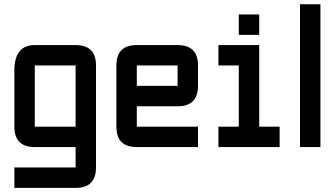

<svg xmlns="http://www.w3.org/2000/svg" viewBox="-20 -704 1602 919"><path d="M341.8 195.3H48.8V97.7H341.8V0H146.5Q48.8 0 48.8 -97.7V-366.2Q48.8 -488.3 146.5 -488.3H341.8Q439.5 -488.3 439.5 -390.6V97.7Q439.5 195.3 341.8 195.3ZM146.5 -97.7H341.8V-390.6H146.5Z M634.8 -488.3H830.1Q927.7 -488.3 927.7 -390.6V-293Q927.7 -195.3 830.1 -195.3H634.8V-97.7H927.7V0H634.8Q537.1 0 537.1 -97.7V-390.6Q537.1 -488.3 634.8 -488.3ZM830.1 -390.6H634.8V-293H830.1Z M1123 -537.1V-634.8H1220.7V-537.1ZM1025.4 0V-97.7H1123V-390.6H1025.4V-488.3H1220.7V-97.7H1318.4V0Z M1416 -683.6H1513.7V0H1416Z"/></svg>

Font: BabelStone Runic Staveless
Style: Regular
Weight: 400
Designer: Andrew West
Foundry: BabelStone
Version: Version 3.002 March 14, 2022